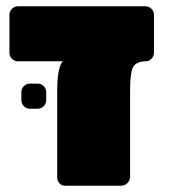

<svg xmlns="http://www.w3.org/2000/svg" viewBox="-20 -591 540 611"><path d="M127 -298V-272Q127 -261 119 -253Q111 -245 100 -245H75Q64 -245 56 -253Q48 -261 48 -272V-298Q48 -309 56 -317Q64 -325 75 -325H100Q111 -325 119 -317Q127 -309 127 -298ZM162 -27V-298Q162 -378 180 -396H37Q26 -396 18 -404Q10 -412 10 -423V-544Q10 -555 18 -563Q26 -571 37 -571H443Q454 -571 462 -563Q470 -555 470 -544V-423Q470 -413 462.5 -404.5Q455 -396 443 -396H441Q410 -394 402 -374.5Q394 -355 394 -301V-30Q394 -17 385.5 -8.5Q377 0 365 0H187Q176 0 169 -8Q162 -16 162 -27Z"/></svg>

Font: Rubik One
Style: Regular
Weight: 400
Designer: Hubert and Fischer with Elvire Volk Leonovitch
Foundry: Hubert and Fischer with Elvire Volk Leonovitch
Version: Version 1.001